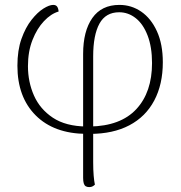

<svg xmlns="http://www.w3.org/2000/svg" viewBox="-20 -534 739 783"><path d="M344 229Q335 229 329.5 225.5Q324 222 321.5 213.5Q319 205 319 191V-314Q319 -407 356.5 -460.5Q394 -514 467 -514Q516 -514 556 -486.5Q596 -459 620 -406.5Q644 -354 644 -280Q644 -190 609 -124Q574 -58 507.5 -23Q441 12 347 12L346 -18Q472 -20 536 -89Q600 -158 600 -277Q600 -342 582 -389Q564 -436 533.5 -460Q503 -484 466 -484Q411 -484 385.5 -437.5Q360 -391 360 -304V127Q360 159 362 182.5Q364 206 367 219Q363 223 357.5 226Q352 229 344 229ZM332 12Q200 11 125.5 -63.5Q51 -138 51 -266Q51 -329 67.5 -375.5Q84 -422 108.5 -453Q133 -484 157 -499Q181 -514 197 -514Q208 -514 213 -507Q218 -500 219 -487Q188 -478 159.5 -448Q131 -418 112.5 -371Q94 -324 94 -264Q94 -200 118.5 -144.5Q143 -89 195.5 -54Q248 -19 333 -18Z"/></svg>

Font: Arima ExtraLight
Style: Regular
Weight: 250
Designer: Joana Correia and Natanael Gama
Foundry: NDISCOVER
Version: Version 1.101;gftools[0.9.23]